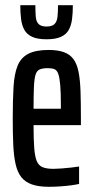

<svg xmlns="http://www.w3.org/2000/svg" viewBox="-20 -710 359 738"><path d="M168 8Q129 8 103 -1Q77 -10 62 -29Q47 -48 40 -79Q33 -110 31 -153Q29 -196 29 -254Q29 -325 32 -375.5Q35 -426 47.5 -457Q60 -488 88.5 -503Q117 -518 167 -518Q202 -518 225.5 -509.5Q249 -501 262.5 -482.5Q276 -464 282 -433.5Q288 -403 289.5 -359Q291 -315 291 -255V-229H109Q109 -175 111.5 -142Q114 -109 121 -91.5Q128 -74 143.5 -67.5Q159 -61 186 -61Q198 -61 217 -62.5Q236 -64 254.5 -66Q273 -68 284 -70V-3Q271 0 252 2.5Q233 5 211 6.5Q189 8 168 8ZM214 -272V-305Q214 -354 211.5 -383Q209 -412 204 -426Q199 -440 189.5 -444Q180 -448 164 -448Q145 -448 133.5 -443.5Q122 -439 117 -424Q112 -409 110.5 -377.5Q109 -346 109 -292H234ZM159 -559Q124 -559 103.5 -568.5Q83 -578 73.5 -595.5Q64 -613 61 -637Q58 -661 58 -690H116Q116 -664 117.5 -645.5Q119 -627 128.5 -617.5Q138 -608 159 -608Q180 -608 189.5 -617.5Q199 -627 201 -645.5Q203 -664 203 -690H260Q260 -661 257 -637Q254 -613 244.5 -595.5Q235 -578 214.5 -568.5Q194 -559 159 -559Z"/></svg>

Font: Saira UltraCondensed SemiBold
Style: Regular
Weight: 600
Width: 1
Designer: Hector Gatti with collaboration of the Omnibus-Type team
Foundry: Omnibus-Type
Version: Version 1.101